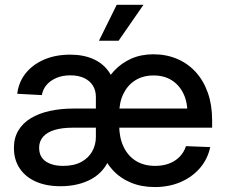

<svg xmlns="http://www.w3.org/2000/svg" viewBox="-20 -756 925 788"><path d="M228.5 8.3Q169.4 8.3 126.5 -11Q83.5 -30.3 60.3 -65.7Q37.1 -101.1 37.1 -148.9Q37.1 -189.9 55.2 -220.2Q73.2 -250.5 106 -270.5Q138.7 -290.5 183.6 -300.5Q228.5 -310.5 282.7 -310.5H793L749 -285.6Q750.5 -334 733.6 -370.1Q716.8 -406.2 685.3 -426.3Q653.8 -446.3 610.4 -446.3Q566.9 -446.3 535.4 -426.5Q503.9 -406.7 486.6 -371.3Q469.2 -335.9 469.2 -289.1V-242.2Q469.2 -191.9 486.8 -154.3Q504.4 -116.7 537.4 -95.9Q570.3 -75.2 616.7 -75.2Q649.4 -75.2 675 -85.2Q700.7 -95.2 718 -113.5Q735.4 -131.8 743.2 -156.2L842.8 -152.3Q832.5 -103.5 801 -66.7Q769.5 -29.8 721.7 -9Q673.8 11.7 615.2 11.7Q560.5 11.7 516.8 -6.6Q473.1 -24.9 442.4 -58.3Q411.6 -91.8 396.5 -135.7L399.4 -388.7Q418 -432.6 448.2 -465.1Q478.5 -497.6 519 -515.4Q559.6 -533.2 609.4 -533.2Q662.1 -533.2 706.3 -514.6Q750.5 -496.1 783 -460.7Q815.4 -425.3 833 -375.2Q850.6 -325.2 850.6 -262.7V-231.9H277.3Q234.9 -231.9 204.1 -222.7Q173.3 -213.4 157 -194.8Q140.6 -176.3 140.6 -149.9Q140.6 -112.3 167.5 -93.8Q194.3 -75.2 239.3 -75.2Q284.2 -75.2 314 -91.6Q343.8 -107.9 358.6 -135Q373.5 -162.1 373.5 -193.8V-358.4Q373.5 -384.8 361.3 -404.5Q349.1 -424.3 325.7 -435.5Q302.2 -446.8 269 -446.8Q235.8 -446.8 210.7 -435.8Q185.5 -424.8 170.4 -406.5Q155.3 -388.2 151.9 -365.7L50.8 -371.1Q56.6 -419.4 85.4 -455.3Q114.3 -491.2 161.1 -511.5Q208 -531.7 268.1 -531.7Q324.2 -531.7 365.5 -512.5Q406.7 -493.2 429.9 -456.8Q453.1 -420.4 456.1 -368.7L445.8 -113.8H432.1Q421.4 -82.5 402.1 -59.6Q382.8 -36.6 356.2 -21.7Q329.6 -6.8 297.4 0.7Q265.1 8.3 228.5 8.3ZM386.2 -588.9 459 -736.3H568.8L466.8 -588.9Z"/></svg>

Font: Inter 28pt Medium
Style: Regular
Weight: 500
Designer: Rasmus Andersson
Foundry: rsms
Version: Version 4.001;git-66647c0bb